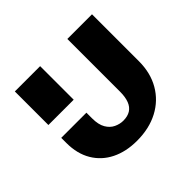

<svg xmlns="http://www.w3.org/2000/svg" viewBox="-156 -855 1068 1068"><g transform="rotate(-45 378.0 -320.5)"><path d="M275 -293V-248Q275 -199 292 -170Q309 -141 335.5 -128.5Q362 -116 389 -116Q423 -116 445.5 -130Q468 -144 479 -172.5Q490 -201 490 -243V-658H684V-289Q684 -197 644 -128Q604 -59 532 -21Q460 17 364 17Q278 17 213.5 -15Q149 -47 113 -107.5Q77 -168 77 -252V-293ZM77 -394V-658H276V-394Z"/></g></svg>

Font: Ysabeau SC Black
Style: Regular
Weight: 900
Designer: Christian Thalmann (Catharsis Fonts)
Version: Version 2.001;gftools[0.9.30]; featfreeze: smcp